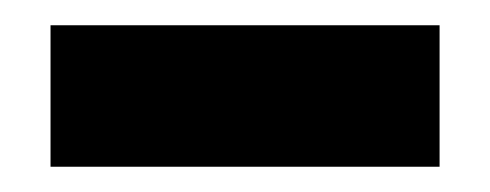

<svg xmlns="http://www.w3.org/2000/svg" viewBox="-20 -752 388 152"><path d="M20 -620V-732H328V-620Z"/></svg>

Font: Bricolage Grotesque ExtraBold
Style: Regular
Weight: 800
Designer: Mathieu Triay
Foundry: Atelier Triay
Version: Version 1.001;gftools[0.9.33.dev8+g029e19f]